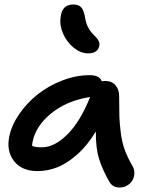

<svg xmlns="http://www.w3.org/2000/svg" viewBox="-20 -754 688 856"><path d="M373 -516.1Q340.3 -516.1 309.6 -540.5Q278.8 -564.9 262 -602.3Q245.1 -639.6 250 -674.8Q252.9 -704.6 266.6 -719.2Q280.3 -733.9 307.1 -733.9Q331.1 -733.9 342.5 -720.7Q354 -707.5 359.9 -672.9Q363.3 -651.4 371.8 -634.3Q380.4 -617.2 389.6 -607.2Q398.9 -597.2 407.5 -588.6Q416 -580.1 420.4 -570.6Q424.8 -561 422.9 -549.8Q416 -516.1 373 -516.1ZM147.9 8.8Q77.1 8.8 42.7 -35.6Q8.3 -80.1 21 -144Q31.2 -195.3 65.9 -245.6Q100.6 -295.9 148.9 -334Q197.3 -372.1 258.5 -395.5Q319.8 -418.9 379.9 -418.9Q424.8 -418.9 434.1 -391.1Q438 -393.1 449.2 -393.1Q478 -393.1 494.6 -374.3Q511.2 -355.5 511.2 -324.2Q511.2 -264.2 512.2 -233.9Q513.2 -203.6 518.6 -161.4Q523.9 -119.1 536.4 -85.4Q548.8 -51.8 569.8 -15.1Q579.1 -1 579.1 16.4Q579.1 33.7 571.5 48.1Q564 62.5 548.3 72.3Q532.7 82 513.2 82Q481.4 82 466.8 55.2Q436 1 421.4 -46.6Q406.7 -94.2 407.2 -168Q370.6 -106 323.7 -64.9Q276.9 -23.9 233.9 -7.6Q190.9 8.8 147.9 8.8ZM125 -121.1Q123 -109.4 123 -104Q136.2 -97.2 166 -97.2Q223.1 -97.2 281 -155.3Q338.9 -213.4 381.8 -321.8Q277.8 -305.2 208.5 -248.8Q139.2 -192.4 125 -121.1Z"/></svg>

Font: Shantell Sans Irregular Bouncy
Style: Italic
Weight: 500
Italic angle: -11.31°
Designer: Stephen Nixon, Anya Danilova, Shantell Martin
Foundry: Arrow Type
Version: Version 1.006;[9816181b4]